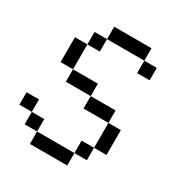

<svg xmlns="http://www.w3.org/2000/svg" viewBox="-178 -899 972 1028"><g transform="rotate(30 307.5 -384.5)"><path d="M153.8 0V-76.9H384.6V0ZM76.9 -76.9V-153.8H153.8V-76.9ZM384.6 -76.9V-153.8H461.5V-76.9ZM0 -153.8V-230.8H76.9V-153.8ZM461.5 -153.8V-307.7H538.5V-153.8ZM307.7 -307.7V-384.6H461.5V-307.7ZM153.8 -384.6V-461.5H307.7V-384.6ZM76.9 -461.5V-615.4H153.8V-461.5ZM153.8 -615.4V-692.3H230.8V-615.4ZM461.5 -615.4V-692.3H538.5V-615.4ZM230.8 -692.3V-769.2H461.5V-692.3Z"/></g></svg>

Font: Mintsoda - Lime Green 13x16
Style: Regular
Weight: 400
Designer: Mintsoda-15
Version: Version 1.0